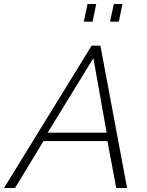

<svg xmlns="http://www.w3.org/2000/svg" viewBox="-63 -938 732 958"><path d="M394 -710H438L571 0H517L473 -234H154L12 0H-43ZM469 -276 403 -648 175 -276ZM355 -830 374 -918H417L399 -830ZM486 -830 505 -918H548L530 -830Z"/></svg>

Font: Raleway Thin Light
Style: Italic
Weight: 300
Italic angle: -12°
Version: Version 4.026